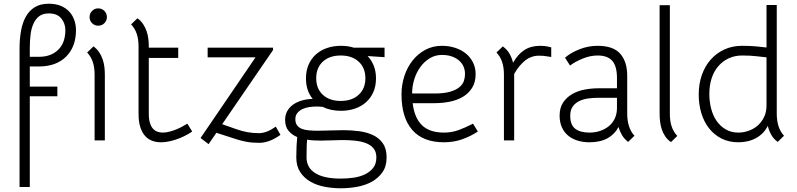

<svg xmlns="http://www.w3.org/2000/svg" viewBox="-20 -754 4280 1031"><path d="M288 -237H140V250H85V-494Q85 -545 93 -589Q101 -633 119 -665Q137 -697 167 -715.5Q197 -734 242 -734Q279 -734 306.5 -722.5Q334 -711 352 -691.5Q370 -672 379 -646Q388 -620 388 -592Q388 -503 335 -450Q282 -397 188 -397H140V-289H288ZM140 -449H188Q227 -449 254 -461Q281 -473 298.5 -493Q316 -513 323.5 -538.5Q331 -564 331 -592Q331 -628 309 -655Q287 -682 242 -682Q210 -682 190.5 -667Q171 -652 159.5 -626.5Q148 -601 144 -567.5Q140 -534 140 -497Z M482 -505Q501 -491 512.5 -473.5Q524 -456 531 -436Q538 -416 540.5 -395Q543 -374 543 -353V0H488V-353Q488 -393 478 -422Q468 -451 448 -472ZM461 -662Q461 -682 474.5 -695.5Q488 -709 507 -709Q527 -709 540.5 -695.5Q554 -682 554 -662Q554 -643 540.5 -629.5Q527 -616 507 -616Q488 -616 474.5 -629.5Q461 -643 461 -662Z M724 -504Q724 -544 714 -573Q704 -602 684 -623L718 -656Q737 -642 748.5 -624.5Q760 -607 767 -587Q774 -567 776.5 -546Q779 -525 779 -504V-498H937V-443H779V-143Q779 -114 785 -94.5Q791 -75 801 -63.5Q811 -52 825 -47Q839 -42 854 -42Q872 -42 892 -47.5Q912 -53 930 -60.5Q948 -68 962.5 -76.5Q977 -85 986 -90L1012 -48Q1004 -42 986.5 -32Q969 -22 946 -12.5Q923 -3 896.5 3.5Q870 10 844 10Q820 10 798.5 2.5Q777 -5 760.5 -22.5Q744 -40 734 -69.5Q724 -99 724 -143Z M1371 13Q1333 13 1301.5 7Q1270 1 1241 -9L1142 -41L1100 20L1057 -13L1352 -446H1095V-498H1446V-485L1173 -87L1253 -59Q1282 -49 1310 -44Q1338 -39 1371 -39Q1412 -39 1461 -74L1486 -30Q1427 13 1371 13Z M1511 -111Q1511 -137 1522.5 -157.5Q1534 -178 1553.5 -192Q1573 -206 1600 -214Q1627 -222 1659 -223Q1623 -267 1623 -333Q1623 -374 1637 -406.5Q1651 -439 1676 -461.5Q1701 -484 1735.5 -496Q1770 -508 1811 -508Q1830 -508 1847 -505.5Q1864 -503 1880 -498H2045V-447L1954 -453Q1975 -431 1987 -401Q1999 -371 1999 -333Q1999 -292 1985 -260Q1971 -228 1946 -205.5Q1921 -183 1886.5 -171Q1852 -159 1811 -159Q1755 -159 1713 -180Q1705 -181 1697 -181.5Q1689 -182 1680 -182Q1660 -182 1640 -179Q1620 -176 1603.5 -168Q1587 -160 1576.5 -147Q1566 -134 1566 -114Q1566 -94 1575 -81.5Q1584 -69 1600 -62.5Q1616 -56 1638.5 -54Q1661 -52 1687 -52Q1718 -52 1753 -53.5Q1788 -55 1825 -55Q1867 -55 1908.5 -49.5Q1950 -44 1983 -28.5Q2016 -13 2036 16Q2056 45 2056 91Q2056 139 2034 170.5Q2012 202 1977 221.5Q1942 241 1898 249Q1854 257 1810 257Q1766 257 1723.5 249Q1681 241 1647 221.5Q1613 202 1592 170Q1571 138 1571 91Q1571 59 1572.5 29Q1574 -1 1576 -18Q1547 -30 1529 -52Q1511 -74 1511 -111ZM1703 1Q1684 1 1665.5 0Q1647 -1 1629 -4Q1628 4 1627 28Q1626 52 1626 91Q1626 146 1672.5 175.5Q1719 205 1810 205Q1843 205 1876.5 200.5Q1910 196 1938 183Q1966 170 1983.5 148Q2001 126 2001 91Q2001 61 1985.5 42.5Q1970 24 1945 14.5Q1920 5 1887 1.5Q1854 -2 1820 -2Q1795 -2 1765 -0.5Q1735 1 1703 1ZM1810 -456Q1749 -456 1713.5 -423Q1678 -390 1678 -334Q1678 -278 1713.5 -245Q1749 -212 1810 -212Q1870 -212 1906 -245Q1942 -278 1942 -334Q1942 -390 1906 -423Q1870 -456 1810 -456Z M2196 -200Q2205 -122 2245.5 -82Q2286 -42 2364 -42Q2406 -42 2444 -56Q2482 -70 2520 -90L2546 -48Q2511 -24 2464.5 -7Q2418 10 2364 10Q2251 10 2193.5 -56.5Q2136 -123 2136 -247Q2136 -299 2151.5 -346Q2167 -393 2195.5 -429Q2224 -465 2264 -486.5Q2304 -508 2353 -508Q2390 -508 2423 -497.5Q2456 -487 2480.5 -467.5Q2505 -448 2519.5 -419.5Q2534 -391 2534 -356Q2534 -312 2515 -282Q2496 -252 2465.5 -234Q2435 -216 2395.5 -208Q2356 -200 2314 -200ZM2353 -459Q2317 -459 2287.5 -441Q2258 -423 2237 -394Q2216 -365 2204.5 -328Q2193 -291 2193 -252H2314Q2365 -252 2397 -261.5Q2429 -271 2447 -286Q2465 -301 2471 -319.5Q2477 -338 2477 -356Q2477 -403 2442.5 -431Q2408 -459 2353 -459Z M2940 -448Q2931 -449 2920 -451Q2911 -453 2899.5 -454Q2888 -455 2874 -455Q2833 -455 2800 -429Q2767 -403 2741 -357V-353V0H2686V-353Q2686 -393 2676 -422Q2666 -451 2646 -472L2680 -505Q2703 -488 2716 -465.5Q2729 -443 2735 -417Q2761 -463 2796 -485.5Q2831 -508 2881 -508Q2892 -508 2903 -507Q2914 -506 2922 -504Q2932 -502 2940 -500Z M3145 10Q3111 10 3081.5 1Q3052 -8 3030.5 -26Q3009 -44 2997 -71Q2985 -98 2985 -133Q2985 -175 3003.5 -203Q3022 -231 3052 -248.5Q3082 -266 3119.5 -273Q3157 -280 3196 -280H3293V-336Q3293 -398 3268 -427Q3243 -456 3189 -456Q3149 -456 3108 -439Q3067 -422 3041 -402L3014 -444Q3043 -470 3090.5 -489Q3138 -508 3189 -508Q3273 -508 3310.5 -465.5Q3348 -423 3348 -347V-144Q3348 -67 3387 -25L3353 8Q3332 -8 3320 -28.5Q3308 -49 3301 -72Q3282 -34 3243 -12Q3204 10 3145 10ZM3145 -42Q3175 -42 3201 -50.5Q3227 -59 3247.5 -75Q3268 -91 3280 -115Q3292 -139 3293 -170V-229H3196Q3168 -229 3140.5 -225.5Q3113 -222 3091 -211.5Q3069 -201 3055.5 -182Q3042 -163 3042 -133Q3042 -83 3069 -62.5Q3096 -42 3145 -42Z M3522 -726H3577V-143Q3577 -103 3587 -74Q3597 -45 3617 -24L3583 9Q3564 -4 3552 -22Q3540 -40 3533.5 -60Q3527 -80 3524.5 -101Q3522 -122 3522 -143Z M3945 10Q3894 10 3854.5 -10Q3815 -30 3787.5 -65Q3760 -100 3746 -146.5Q3732 -193 3732 -247Q3732 -303 3748.5 -350.5Q3765 -398 3795.5 -433Q3826 -468 3869 -488Q3912 -508 3965 -508Q4007 -508 4040 -505Q4073 -502 4096 -499V-727H4151V-144Q4151 -67 4190 -25L4156 8Q4133 -9 4121 -31Q4109 -53 4103 -78Q4082 -36 4040.5 -13Q3999 10 3945 10ZM3945 -42Q3971 -42 3998 -51Q4025 -60 4046.5 -78Q4068 -96 4082 -123.5Q4096 -151 4096 -188V-446Q4078 -448 4043 -452Q4008 -456 3966 -456Q3926 -456 3893.5 -441Q3861 -426 3837.5 -399Q3814 -372 3801.5 -334Q3789 -296 3789 -250Q3789 -209 3798.5 -171.5Q3808 -134 3827.5 -105.5Q3847 -77 3876.5 -59.5Q3906 -42 3945 -42Z"/></svg>

Font: Snippet
Style: Regular
Weight: 400
Designer: Gesine Todt
Foundry: Gesine Todt
Version: Version 1.000